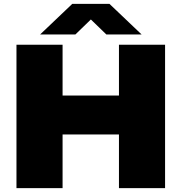

<svg xmlns="http://www.w3.org/2000/svg" viewBox="-20 -971 937 991"><path d="M65 0V-740H303V-478H594V-740H832V0H594V-277H303V0ZM187 -793 353 -951H545L711 -793H529L449 -870.5L369 -793Z"/></svg>

Font: Encode Sans Exp Black
Style: Regular
Weight: 900
Width: 7
Designer: Multiple Designers
Foundry: Impallari Type
Version: Version 3.002; ttfautohint (v1.8.3) -l 8 -r 50 -G 200 -x 14 